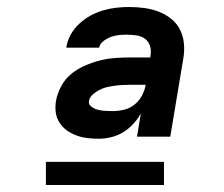

<svg xmlns="http://www.w3.org/2000/svg" viewBox="-20 -713 640 548"><path d="M262 -317Q245 -317 229 -319Q213 -321 198 -326.5Q183 -332 170.5 -341Q158 -350 149.5 -363.5Q141 -377 139 -393Q137 -409 140 -426Q144 -447 155 -467.5Q166 -488 184 -502.5Q202 -517 223 -526Q244 -535 265.5 -540.5Q287 -546 309 -547.5Q331 -549 352 -549H409L410 -558Q412 -571 407.5 -583.5Q403 -596 393 -603Q383 -610 369.5 -612Q356 -614 343 -614Q331 -614 320 -613Q309 -612 297.5 -608Q286 -604 275.5 -596Q265 -588 263 -577H169Q172 -596 181.5 -613.5Q191 -631 206 -645Q221 -659 238.5 -668.5Q256 -678 275 -683.5Q294 -689 312.5 -691Q331 -693 349 -693Q371 -693 392.5 -690Q414 -687 433.5 -679.5Q453 -672 469 -659Q485 -646 494 -628Q503 -610 505 -588.5Q507 -567 503 -545L466 -323H371L382 -389Q373 -373 360 -359Q347 -345 331.5 -335.5Q316 -326 297.5 -321.5Q279 -317 262 -317ZM302 -396Q318 -396 334.5 -400Q351 -404 364 -414.5Q377 -425 385 -440Q393 -455 396 -471H352Q341 -471 330.5 -470.5Q320 -470 308.5 -468.5Q297 -467 286 -464.5Q275 -462 265 -457Q255 -452 245.5 -444Q236 -436 234 -425Q232 -415 241 -408.5Q250 -402 260 -399.5Q270 -397 281 -396.5Q292 -396 302 -396ZM448 -185H111V-251H448Z"/></svg>

Font: Iosevka XBd Ex Obl
Style: Regular
Weight: 800
Width: 7
Italic angle: -9°
Monospace: yes
Designer: Belleve Invis
Foundry: Belleve Invis
Version: Version 32.5.0; ttfautohint (v1.8.4)